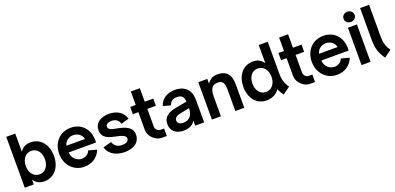

<svg xmlns="http://www.w3.org/2000/svg" viewBox="8 -1735 5577 2708"><g transform="rotate(-20 2796.0 -381.0)"><path d="M356 11C503 11 603 -109 603 -281C603 -453 503 -573 356 -573C290 -573 242 -554 197 -490V-763H62V0H197V-71C242 -8 290 11 356 11ZM180 -281C180 -385 239 -457 325 -457C411 -457 467 -383 467 -281C467 -179 411 -105 325 -105C239 -105 180 -177 180 -281Z M956 -463C888 -463 830 -419 817 -355H1095C1085 -413 1030 -463 956 -463ZM681 -282C681 -455 798 -573 956 -573C1141 -573 1240 -425 1224 -255H814C818 -166 885 -108 960 -108C1021 -108 1063 -139 1082 -188L1205 -155C1170 -64 1085 11 957 11C791 11 681 -120 681 -282Z M1562 11C1449 11 1331 -37 1300 -155L1426 -189C1445 -126 1495 -95 1561 -95C1608 -95 1660 -111 1660 -160C1660 -203 1598 -222 1527 -237C1423 -258 1317 -281 1317 -405C1317 -524 1419 -573 1533 -573C1645 -573 1740 -521 1770 -414L1651 -381C1637 -440 1592 -467 1532 -467C1489 -467 1445 -451 1445 -410C1445 -357 1525 -350 1574 -340C1703 -315 1793 -273 1793 -170C1793 -45 1688 11 1562 11Z M2194 0H2115C2024 0 1932 -92 1932 -183V-453H1849V-561H1932V-763H2067V-561H2195V-453H2067V-183C2067 -148 2103 -112 2138 -112H2194Z M2475 -95C2577 -95 2620 -160 2623 -262L2489 -235C2439 -225 2393 -208 2393 -159C2393 -115 2431 -95 2475 -95ZM2258 -154C2258 -266 2343 -310 2453 -330L2620 -361C2618 -429 2586 -467 2518 -467C2453 -467 2415 -441 2398 -386L2286 -416C2315 -520 2413 -573 2519 -573C2581 -573 2643 -558 2689 -516C2756 -458 2755 -365 2755 -292V0H2620V-76C2583 -10 2520 11 2442 11C2338 11 2258 -46 2258 -154Z M2871 0H3006V-286C3006 -360 3016 -401 3039 -428C3057 -450 3085 -462 3124 -462C3156 -462 3179 -454 3195 -437C3214 -416 3223 -382 3223 -325V0H3357V-323C3357 -379 3357 -430 3334 -479C3309 -531 3261 -573 3159 -573C3099 -573 3051 -553 3006 -490V-561H2871Z M3868 -280C3868 -187 3816 -104 3723 -104C3630 -104 3581 -187 3581 -280C3581 -374 3629 -456 3723 -456C3816 -456 3868 -374 3868 -280ZM3445 -280C3445 -118 3536 11 3692 11C3764 11 3844 -21 3885 -87C3899 -50 3923 -14 3944 15L4053 -65C4013 -124 3986 -173 3986 -279V-762H3851V-489C3809 -548 3765 -572 3692 -572C3533 -572 3445 -440 3445 -280Z M4419 0H4340C4249 0 4157 -92 4157 -183V-453H4074V-561H4157V-763H4292V-561H4420V-453H4292V-183C4292 -148 4328 -112 4363 -112H4419Z M4748 -463C4680 -463 4622 -419 4609 -355H4887C4877 -413 4822 -463 4748 -463ZM4473 -282C4473 -455 4590 -573 4748 -573C4933 -573 5032 -425 5016 -255H4606C4610 -166 4677 -108 4752 -108C4813 -108 4855 -139 4874 -188L4997 -155C4962 -64 4877 11 4749 11C4583 11 4473 -120 4473 -282Z M5117 0H5252V-561H5117ZM5102 -700C5102 -653 5139 -623 5185 -623C5230 -623 5268 -653 5268 -700C5268 -745 5230 -777 5185 -777C5139 -777 5102 -745 5102 -700Z M5575 -65 5466 15C5401 -73 5373 -159 5373 -280V-763H5508V-280C5508 -188 5527 -130 5575 -65Z"/></g></svg>

Font: Swile Sans
Style: Bold
Weight: 700
Designer: Lord
Foundry: Lord
Version: Version 1.477;FEAKit 1.0